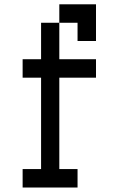

<svg xmlns="http://www.w3.org/2000/svg" viewBox="-20 -796 540 874"><path d="M83 -26.4H167V-442.4H83V-526.4H167V-692.4H250V-526.4H417V-442.4H250V-26.4H333V57.6H83ZM250 -692.4V-776.4H417V-609.4H333V-692.4Z"/></svg>

Font: KH Dot kagurazaka 12
Style: Regular
Weight: 400
Designer: Original version for X68000 by Keitarou Hiraki (http://hp.vector.co.jp/authors/VA000874/) / TrueType conversion by Homem
Version: Version 1.00.20150527